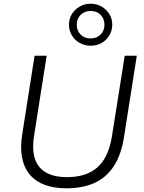

<svg xmlns="http://www.w3.org/2000/svg" viewBox="-20 -1005 777 1033"><path d="M337 8Q270 8 220.5 -10.5Q171 -29 140 -66Q109 -103 98.5 -158Q88 -213 100 -285L166 -705H231L164 -279Q145 -164 190.5 -108Q236 -52 340 -52Q444 -52 503.5 -104Q563 -156 582 -270L651 -705H716L647 -267Q633 -176 594.5 -114.5Q556 -53 492 -22.5Q428 8 337 8ZM467 -759Q435 -759 408.5 -774Q382 -789 366.5 -815Q351 -841 351 -872Q351 -904 366.5 -929Q382 -954 408.5 -969.5Q435 -985 467 -985Q501 -985 527 -969.5Q553 -954 568.5 -929Q584 -904 584 -872Q584 -841 568.5 -815Q553 -789 527 -774Q501 -759 467 -759ZM467 -798Q500 -798 521 -819Q542 -840 542 -872Q542 -904 521.5 -925Q501 -946 467 -946Q435 -946 414 -925Q393 -904 393 -872Q393 -840 414 -819Q435 -798 467 -798Z"/></svg>

Font: Nunito Sans 10pt Light
Style: Italic
Weight: 300
Italic angle: -9°
Designer: Vernon Adams
Foundry: Vernon Adams
Version: Version 3.101;gftools[0.9.27]